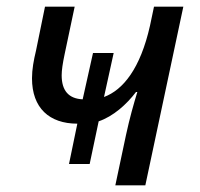

<svg xmlns="http://www.w3.org/2000/svg" viewBox="-20 -556 599 576"><path d="M212 -185 187 -64H249L276 -192C320 -207 360 -243 388 -280H392C381 -244 369 -202 358 -151L326 0H416L530 -536H442L430 -479C401 -350 349 -286 292 -265L321 -397H259L228 -258C186 -260 165 -284 165 -330C165 -345 168 -366 174 -394L204 -536H115L88 -404C81 -375 76 -348 76 -321C76 -232 128 -185 212 -185Z"/></svg>

Font: BC Sans
Style: Italic
Weight: 400
Italic angle: -12°
Designer: Monotype Design Team
Designer: Province of B.C.
Foundry: Monotype Imaging Inc.
Version: Version 2.000;GOOG;noto-source:20170915:90ef993387c0